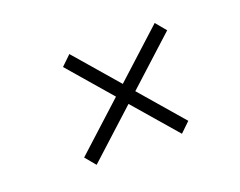

<svg xmlns="http://www.w3.org/2000/svg" viewBox="-62 -581 647 518"><g transform="rotate(-20 261.5 -322.0)"><path d="M305 -320 412 -196 384 -169 276 -294 139 -169 114 -199 251 -324 144 -448 172 -475 280 -350 417 -475 442 -445Z"/></g></svg>

Font: Montserrat Ace
Style: Light Italic
Weight: 300
Italic angle: -11.3°
Designer: Julieta Ulanovsky
Foundry: Julieta Ulanovsky
Version: Version 1